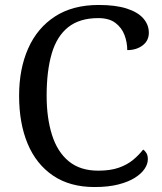

<svg xmlns="http://www.w3.org/2000/svg" viewBox="-20 -744 654 774"><path d="M361 10Q262 10 194 -36Q126 -82 91.5 -164.5Q57 -247 57 -358Q57 -466 93.5 -548.5Q130 -631 201.5 -677.5Q273 -724 378 -724Q446 -724 491 -709.5Q536 -695 558 -669.5Q580 -644 580 -612Q580 -580 555 -561Q530 -542 493 -542Q493 -573 482 -602.5Q471 -632 445.5 -651.5Q420 -671 376 -671Q301 -671 255 -634.5Q209 -598 188.5 -528Q168 -458 168 -358Q168 -269 189.5 -200.5Q211 -132 257 -94Q303 -56 376 -56Q425 -56 459 -68Q493 -80 516.5 -99.5Q540 -119 557 -141Q565 -136 570.5 -126.5Q576 -117 576 -102Q576 -83 563 -63.5Q550 -44 524 -27.5Q498 -11 457.5 -0.5Q417 10 361 10Z"/></svg>

Font: Noto Serif Lao
Style: Regular
Weight: 400
Designer: Monotype Design Team
Foundry: Monotype Imaging Inc.
Version: Version 2.003